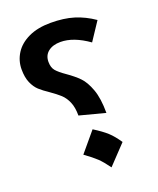

<svg xmlns="http://www.w3.org/2000/svg" viewBox="-139 -790 755 918"><g transform="rotate(-20 238.0 -331.5)"><path d="M446 -642 385 -550Q309 -604 243 -604Q204 -604 180.5 -585.5Q157 -567 157 -534Q157 -505 171 -488.5Q185 -472 217 -450Q253 -425 276.5 -401Q300 -377 317 -330.5Q334 -284 334 -210L204 -244Q204 -286 192 -313.5Q180 -341 162 -357.5Q144 -374 114 -395Q84 -415 66 -431.5Q48 -448 36 -475.5Q24 -503 24 -544Q24 -588 47.5 -625Q71 -662 117.5 -684Q164 -706 230 -706Q297 -706 347.5 -690.5Q398 -675 446 -642ZM162 -60 245 -159Q288 -132 311.5 -110.5Q335 -89 359 -53L268 43Q242 7 221.5 -12.5Q201 -32 162 -60Z"/></g></svg>

Font: FiraGO Medium
Style: Italic
Weight: 500
Italic angle: -8°
Designer: bBox Type GmbH
Foundry: bBox Type GmbH
Version: Version 1.001